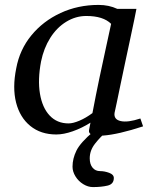

<svg xmlns="http://www.w3.org/2000/svg" viewBox="-20 -536 627 781"><path d="M331 -471Q288 -471 249.5 -447.5Q211 -424 184.5 -382Q158 -340 147 -286Q133 -212 142.5 -155Q152 -98 182 -66Q212 -34 259 -34Q277 -34 303 -45Q329 -56 356 -76Q370 -150 384.5 -219Q399 -288 411.5 -344.5Q424 -401 432 -439Q400 -471 331 -471ZM209 11Q146 11 103.5 -23.5Q61 -58 45.5 -118.5Q30 -179 46 -258Q60 -334 107.5 -392Q155 -450 226 -483Q297 -516 381 -516Q423 -516 457 -500H535Q533 -488 526 -455Q519 -422 509.5 -377Q500 -332 489.5 -283.5Q479 -235 470 -191Q461 -147 454.5 -116.5Q448 -86 446 -77Q442 -50 471 -43.5Q500 -37 551 -54L562 -22Q461 11 399.5 15.5Q338 20 342 -6Q345 -21 348 -37Q313 -15 276 -2Q239 11 209 11ZM358 225Q338 225 318.5 213Q299 201 287 181.5Q275 162 275 142Q275 109 291 76.5Q307 44 360 -1H414Q388 21 366.5 48.5Q345 76 345 108Q345 132 356.5 146Q368 160 387 160Q405 160 424 167Q443 174 443 188Q443 213 417.5 219Q392 225 358 225Z"/></svg>

Font: Wittgenstein-Italic Regular
Style: Italic
Weight: 400
Italic angle: -11°
Designer: Jörg Drees
Foundry: Jörg Drees
Version: Version 1.000; ttfautohint (v1.8.4.7-5d5b)